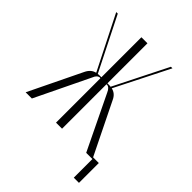

<svg xmlns="http://www.w3.org/2000/svg" viewBox="-184 -587 787 787"><g transform="rotate(45 210.0 -193.5)"><path d="M346 0 232 -236Q223 -257 208 -258L206 -257V0H171V-257L168 -258Q153 -257 145 -236L31 0H-5L106 -229Q119 -256 143 -261L25 -495H34L151 -262Q154 -263 159 -263H171V-495H206V-263H218Q223 -263 225 -262L342 -495H351L233 -261Q258 -256 270 -229L379 -7H412V108H382V0Z"/></g></svg>

Font: Moniqa ExtLt Narrow Display
Style: Regular
Weight: 200
Width: 4
Designer: Rajesh Rajput
Foundry: Rajesh Rajput
Version: Version 1.000